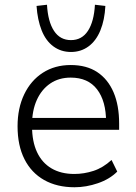

<svg xmlns="http://www.w3.org/2000/svg" viewBox="-20 -781 572 809"><path d="M294 8Q220 8 166 -22.5Q112 -53 83 -110.5Q54 -168 54 -249Q54 -325 82 -383.5Q110 -442 160.5 -474.5Q211 -507 278 -507Q345 -507 390 -477Q435 -447 458.5 -392Q482 -337 482 -260V-234H99V-284H445L427 -267Q427 -355 389 -404.5Q351 -454 278 -454Q228 -454 191.5 -429Q155 -404 135 -359.5Q115 -315 115 -256V-249Q115 -185 136 -140Q157 -95 197 -71.5Q237 -48 293 -48Q334 -48 374 -61Q414 -74 450 -107L474 -58Q442 -26 392.5 -9Q343 8 294 8ZM279 -562Q237 -562 205 -585.5Q173 -609 155.5 -653Q138 -697 134 -756L178 -761Q182 -690 207.5 -651Q233 -612 279 -612Q325 -612 350.5 -651Q376 -690 380 -761L424 -756Q421 -697 403 -653Q385 -609 353 -585.5Q321 -562 279 -562Z"/></svg>

Font: Nunitoga
Style: Light
Weight: 300
Designer: Vernon Adams
Foundry: Vernon Adams
Version: Version 1.0